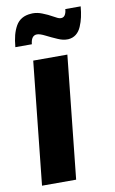

<svg xmlns="http://www.w3.org/2000/svg" viewBox="-89 -842 534 890"><g transform="rotate(-10 177.5 -397.0)"><path d="M272.9 -647.5Q270.5 -647.5 268.1 -647.5Q248.5 -647 224.1 -657.7Q196.8 -669.4 171.9 -682.1Q147 -694.8 133.3 -694.8Q106 -694.8 102.1 -653.8H24.4Q27.3 -686 33.4 -709.5Q39.6 -732.9 50.5 -752.2Q61.5 -771.5 79.6 -782Q97.7 -792.5 122.6 -793.9Q126.5 -794.4 130.9 -794.4Q152.8 -794.4 174.8 -785.6Q201.2 -775.4 222.2 -763.2Q243.2 -751 252 -750Q266.6 -748 274.2 -758.3Q281.7 -768.6 283.2 -787.6H355.5Q353 -759.8 348.1 -737.8Q343.3 -715.8 334.2 -694.6Q325.2 -673.3 309.6 -661.1Q293.9 -648.9 272.9 -647.5ZM34.7 0 95.2 -578.1H255.9L195.3 0Z"/></g></svg>

Font: Oswald
Style: Bold
Weight: 700
Designer: Vernon Adams
Foundry: Vernon Adams
Version: 3.0; ttfautohint (v0.94.23-7a4d-dirty) -l 8 -r 50 -G 200 -x 